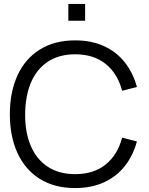

<svg xmlns="http://www.w3.org/2000/svg" viewBox="-20 -940 756 975"><path d="M327 -834.7V-920H412.3V-834.7ZM361.7 15Q256.2 15 181.5 -32.1Q106.8 -79.2 68.4 -163.8Q30 -248.5 30 -360Q30 -471.5 68.4 -556.2Q106.8 -640.8 181.5 -687.9Q256.2 -735 361.7 -735Q443.8 -735 507.3 -706.2Q570.8 -677.3 613.1 -624.2Q655.3 -571.2 675.3 -498.3L600.3 -479Q577.2 -566.5 516.5 -615.4Q455.8 -664.3 361.7 -664.3Q279.2 -664.3 222.3 -626.2Q165.5 -588.2 136.9 -519.9Q108.3 -451.7 107.7 -360Q107 -269 135.8 -200.4Q164.5 -131.8 221.7 -93.8Q278.8 -55.7 361.7 -55.7Q455.8 -55.7 516.5 -104.6Q577.2 -153.5 600.3 -241L675.3 -221.7Q655.3 -148.8 613.1 -95.8Q570.8 -42.7 507.3 -13.8Q443.8 15 361.7 15Z"/></svg>

Font: Manrope
Style: Regular
Weight: 400
Designer: Mikhail Sharanda
Foundry: Mikhail Sharanda
Version: Version 4.503